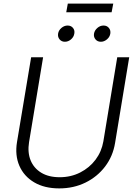

<svg xmlns="http://www.w3.org/2000/svg" viewBox="-20 -1050 749 1081"><path d="M313.5 10.7Q230 10.7 172.4 -23.4Q114.7 -57.6 89.1 -116.5Q63.5 -175.3 75.7 -250L155.3 -727.5H222.7L143.6 -250Q134.3 -191.9 152.3 -147.5Q170.4 -103 212.2 -77.6Q253.9 -52.2 315.9 -52.2Q379.4 -52.2 431.6 -78.9Q483.9 -105.5 518.1 -151.1Q552.2 -196.8 562 -254.4L640.1 -727.5H707.5L627.9 -245.1Q615.7 -170.4 571.8 -112.5Q527.8 -54.7 461.2 -22Q394.5 10.7 313.5 10.7ZM547.9 -814.9Q528.8 -814.9 517.6 -828.4Q506.3 -841.8 509.3 -860.8Q512.7 -879.4 528.3 -892.8Q543.9 -906.2 563 -906.2Q582 -906.2 593 -892.8Q604 -879.4 601.1 -860.8Q598.1 -841.8 582.3 -828.4Q566.4 -814.9 547.9 -814.9ZM345.2 -814.9Q326.7 -814.9 315.4 -828.4Q304.2 -841.8 307.1 -860.8Q310.1 -879.4 325.9 -892.8Q341.8 -906.2 360.8 -906.2Q379.9 -906.2 390.9 -892.8Q401.9 -879.4 398.4 -860.8Q395.5 -841.8 379.9 -828.4Q364.3 -814.9 345.2 -814.9ZM617.7 -1029.8 608.4 -981H353L361.8 -1029.8Z"/></svg>

Font: Inter 24pt Light
Style: Italic
Weight: 300
Italic angle: -9.3988°
Designer: Rasmus Andersson
Foundry: rsms
Version: Version 4.001;git-66647c0bb